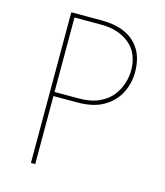

<svg xmlns="http://www.w3.org/2000/svg" viewBox="-106 -783 743 864"><g transform="rotate(15 265.0 -351.0)"><path d="M265 -702Q323 -702 368.5 -682Q414 -662 440 -620.5Q466 -579 466 -515Q466 -464 443.5 -419Q421 -374 373.5 -345.5Q326 -317 250 -317H139V0H119V-702ZM250 -336Q308 -336 346.5 -354Q385 -372 406.5 -400Q428 -428 437.5 -459Q447 -490 447 -517Q447 -598 396 -640.5Q345 -683 264 -683H139V-336Z"/></g></svg>

Font: Synthetic Thin
Style: Regular
Weight: 100
Designer: Santiago Orozco
Foundry: Typemade
Version: Version 2.000; ttfautohint (v1.8.4.7-5d5b)